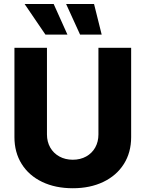

<svg xmlns="http://www.w3.org/2000/svg" viewBox="-20 -951 743 980"><path d="M649.4 -707V-251Q649.4 -172.9 612.1 -113.8Q574.7 -54.7 507.3 -22.5Q439.9 9.8 351.6 9.8Q262.7 9.8 195.3 -22.5Q127.9 -54.7 90.8 -113.8Q53.7 -172.9 53.7 -251V-707H219.7V-264.6Q219.7 -227.5 236.3 -198.2Q252.9 -168.9 283 -152.3Q313 -135.7 351.6 -135.7Q390.1 -135.7 419.9 -152.3Q449.7 -168.9 466.1 -198.2Q482.4 -227.5 482.4 -264.6V-707ZM105.5 -930.7H253.9L324.2 -774.4H211.9ZM317.4 -930.7H460L499 -774.4H388.7Z"/></svg>

Font: Pretendard ExtraBold
Style: Regular
Weight: 800
Designer: Base glyphs from Inter by Rasmus Andersson; Hangeul glyphs from Noto Sans CJK(Source Han Sans) by Jang Soo-young and Kan
Foundry: Kil Hyung-jin
Version: Version 1.309